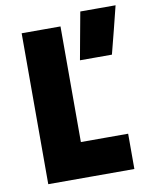

<svg xmlns="http://www.w3.org/2000/svg" viewBox="-83 -791 663 852"><g transform="rotate(-10 248.5 -365.0)"><path d="M65 0Q65 -168 65 -340Q65 -512 65 -680Q109 -680 153 -680Q197 -680 240 -680Q240 -551 240 -419.5Q240 -288 240 -159Q293 -159 347 -159Q401 -159 453 -159Q453 -120 453 -79.5Q453 -39 453 0Q357 0 259 0Q161 0 65 0ZM299 -517Q309 -570 318.5 -624Q328 -678 338 -730Q377 -730 417.5 -730Q458 -730 497 -730Q484 -678 470.5 -624Q457 -570 443 -517Q407 -517 371 -517Q335 -517 299 -517Z"/></g></svg>

Font: Tilt Warp
Style: Regular
Weight: 400
Designer: Andy Clymer
Foundry: Andy Clymer
Version: Version 1.000